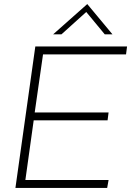

<svg xmlns="http://www.w3.org/2000/svg" viewBox="-20 -926 646 946"><path d="M56 0 154 -697H606L601 -658H192L151 -372H515L510 -333H146L105 -39H515L508 0ZM242 -757 410 -906 534 -757H496L405 -867L283 -757Z"/></svg>

Font: Hanken Grotesk ExtraLight
Style: Italic
Weight: 250
Italic angle: -8°
Designer: Alfredo Marco Pradil
Foundry: Hanken Design Co.
Version: Version 3.013